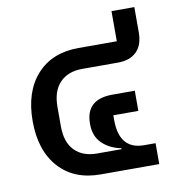

<svg xmlns="http://www.w3.org/2000/svg" viewBox="-75 -711 711 778"><g transform="rotate(-10 280.5 -322.0)"><path d="M277 0Q168 0 105.5 -69.5Q43 -139 43 -260Q43 -381 105.5 -450.5Q168 -520 277 -520H435V-644H529V-540Q529 -488 501.5 -461Q474 -434 425 -434H277Q219 -434 185.5 -399.5Q152 -365 152 -299V-220Q152 -154 185.5 -120Q219 -86 277 -86H378V-90Q331 -99 300.5 -128.5Q270 -158 270 -208V-210Q270 -310 380 -310H472V-227H369V-208Q369 -86 471 -86H518V0Z"/></g></svg>

Font: Anuphan Medium
Style: Regular
Weight: 500
Designer: Mike Abbink, Paul van der Laan, Pieter van Rosmalen, Mint Tantisuwanna
Foundry: Bold Monday; Cadson Demak
Version: Version 3.002;hotconv 1.0.109;makeotfexe 2.5.65596